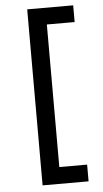

<svg xmlns="http://www.w3.org/2000/svg" viewBox="-58 -748 491 915"><g transform="rotate(-5 188.0 -291.0)"><path d="M108 130V-712H328V-632H195V50H328V130Z"/></g></svg>

Font: Overpass
Style: Regular
Weight: 400
Designer: Delve Withrington, Thomas Jockin
Foundry: Delve Fonts
Version: Version 3.000;DELV;Overpass